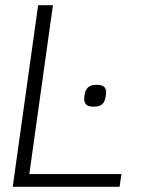

<svg xmlns="http://www.w3.org/2000/svg" viewBox="-20 -720 553 740"><path d="M448 -49 441 0H29L127 -700H184L93 -49ZM305 -347 306 -355Q312 -393 349 -393H356Q389 -393 389 -364Q389 -358 388 -355L387 -347Q382 -309 345 -309H338Q300 -309 305 -347Z"/></svg>

Font: Krub Light
Style: Italic
Weight: 300
Italic angle: -8°
Designer: Ekaluck Peanpanawate
Foundry: Cadson Demak Co.,Ltd.
Version: Version 1.000; ttfautohint (v1.6)